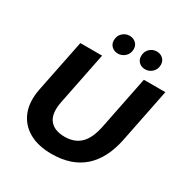

<svg xmlns="http://www.w3.org/2000/svg" viewBox="-203 -1063 1193 1238"><g transform="rotate(30 394.0 -444.0)"><path d="M351 12Q248 12 180 -28Q112 -68 84.5 -139.5Q57 -211 76 -308L155 -700H317L239 -311Q220 -217 255 -171.5Q290 -126 369 -126Q442 -126 486.5 -169.5Q531 -213 550 -311L628 -700H788L708 -301Q677 -146 587.5 -67Q498 12 351 12ZM601 -762Q573 -762 554.5 -779Q536 -796 536 -824Q536 -858 558 -879Q580 -900 610 -900Q637 -900 656 -883Q675 -866 675 -838Q675 -804 652.5 -783Q630 -762 601 -762ZM398 -762Q371 -762 352 -779Q333 -796 333 -824Q333 -858 355.5 -879Q378 -900 407 -900Q435 -900 454 -883Q473 -866 473 -838Q473 -804 450 -783Q427 -762 398 -762Z"/></g></svg>

Font: Montserrat Thin
Style: Bold Italic
Weight: 700
Italic angle: -11.3°
Version: Version 9.000